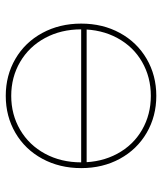

<svg xmlns="http://www.w3.org/2000/svg" viewBox="32 -592 563 667"><g transform="rotate(90 313.5 -258.5)"><path d="M62 -259Q62 -334 94.5 -393.5Q127 -453 184.5 -486.5Q242 -520 313 -520Q384 -520 441.5 -486.5Q499 -453 531.5 -393.5Q564 -334 564 -259Q564 -184 531.5 -124Q499 -64 441.5 -30.5Q384 3 313 3Q242 3 184.5 -30.5Q127 -64 94.5 -124Q62 -184 62 -259ZM544 -259Q544 -329 514 -384.5Q484 -440 431 -470.5Q378 -501 313 -501Q248 -501 195 -470.5Q142 -440 112 -384.5Q82 -329 82 -259Q82 -189 112 -133.5Q142 -78 195 -47Q248 -16 313 -16Q378 -16 431 -47Q484 -78 514 -133.5Q544 -189 544 -259ZM74 -278H552V-259H74Z"/></g></svg>

Font: iiserrat Thin
Style: Regular
Weight: 100
Designer: Akira Ohta
Foundry: Akira Ohta
Version: Version 1.200;Glyphs 3.3.1 (3343)